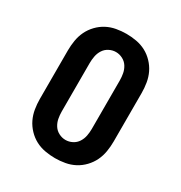

<svg xmlns="http://www.w3.org/2000/svg" viewBox="-175 -870 950 1005"><g transform="rotate(30 300.0 -367.5)"><path d="M300 8Q270 8 239.5 2.5Q209 -3 182.5 -17Q156 -31 134.5 -53.5Q113 -76 100 -103Q87 -130 82 -160.5Q77 -191 77 -221V-514Q77 -544 82 -574.5Q87 -605 100 -632Q113 -659 134.5 -681.5Q156 -704 182.5 -718Q209 -732 239.5 -737.5Q270 -743 300 -743Q330 -743 360.5 -737.5Q391 -732 417.5 -718Q444 -704 465.5 -681.5Q487 -659 500 -632Q513 -605 518 -574.5Q523 -544 523 -514V-221Q523 -191 518 -160.5Q513 -130 500 -103Q487 -76 465.5 -53.5Q444 -31 417.5 -17Q391 -3 360.5 2.5Q330 8 300 8ZM300 -102Q321 -102 340.5 -112Q360 -122 371.5 -140Q383 -158 387 -179Q391 -200 391 -221V-514Q391 -535 387 -556Q383 -577 371.5 -595Q360 -613 340.5 -623Q321 -633 300 -633Q279 -633 259.5 -623Q240 -613 228.5 -595Q217 -577 213 -556Q209 -535 209 -514V-221Q209 -200 213 -179Q217 -158 228.5 -140Q240 -122 259.5 -112Q279 -102 300 -102Z"/></g></svg>

Font: Iosevka HT Extrabold Extended
Style: Regular
Weight: 800
Width: 7
Monospace: yes
Designer: Belleve Invis
Foundry: Belleve Invis
Version: Version 32.3.0; ttfautohint (v1.8.4)